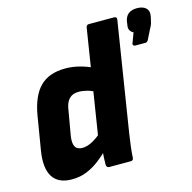

<svg xmlns="http://www.w3.org/2000/svg" viewBox="-104 -801 913 915"><g transform="rotate(-15 352.5 -343.0)"><path d="M141 11Q74 11 46.5 -32.5Q19 -76 33 -161L60 -324Q76 -419 120.5 -463.5Q165 -508 246 -508Q281 -508 317 -498.5Q353 -489 379 -475L362 -360Q343 -372 321 -378Q299 -384 278 -384Q248 -384 231 -366Q214 -348 209 -310L188 -189Q183 -155 192.5 -138Q202 -121 228 -121Q251 -121 278 -135.5Q305 -150 334 -177L333 -88Q307 -62 278 -39.5Q249 -17 215.5 -3Q182 11 141 11ZM327 0Q315 0 313 -14Q313 -30 314 -50Q315 -70 317 -90L312 -146L395 -669Q397 -683 409 -683H533Q548 -683 546 -669L460 -128Q455 -95 451.5 -66.5Q448 -38 447 -14Q446 0 434 0ZM597 -527Q591 -527 587.5 -531Q584 -535 587 -542L605 -590Q594 -595 588 -605.5Q582 -616 586 -634L588 -649Q597 -697 650 -697Q679 -697 694 -683Q709 -669 704 -644L701 -629Q699 -618 696 -608.5Q693 -599 686 -587L663 -541Q657 -527 647 -527Z"/></g></svg>

Font: Sofia Sans Semi Condensed Black
Style: Italic
Weight: 900
Italic angle: -9°
Version: Version 4.100